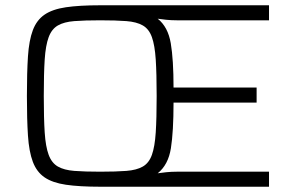

<svg xmlns="http://www.w3.org/2000/svg" viewBox="-20 -708 1097 728"><path d="M360 0Q281 0 230 -7.5Q179 -15 149 -35.5Q119 -56 104.5 -94.5Q90 -133 86 -194Q82 -255 82 -344Q82 -433 86 -494Q90 -555 104.5 -593.5Q119 -632 149 -652.5Q179 -673 230 -680.5Q281 -688 360 -688H1000V-631H651Q630 -631 610.5 -633Q591 -635 578 -637Q617 -606 627.5 -544Q638 -482 638 -376H953V-319H638Q638 -209 628 -146Q618 -83 578 -51Q591 -53 610.5 -55Q630 -57 651 -57H1000V0ZM360 -57Q420 -57 459 -60Q498 -63 521.5 -76.5Q545 -90 556 -121Q567 -152 570.5 -205.5Q574 -259 574 -344Q574 -429 570.5 -482.5Q567 -536 556 -567Q545 -598 521.5 -611.5Q498 -625 459 -628Q420 -631 360 -631Q301 -631 262 -628Q223 -625 199.5 -611.5Q176 -598 164.5 -567Q153 -536 149.5 -482.5Q146 -429 146 -344Q146 -259 149.5 -205.5Q153 -152 164.5 -121Q176 -90 199.5 -76.5Q223 -63 262 -60Q301 -57 360 -57Z"/></svg>

Font: Saira Light
Style: Regular
Weight: 300
Designer: Hector Gatti with collaboration of the Omnibus-Type team
Foundry: Omnibus-Type
Version: Version 1.100; ttfautohint (v1.8.3)